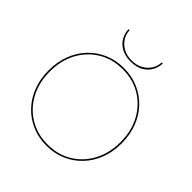

<svg xmlns="http://www.w3.org/2000/svg" viewBox="-239 -1076 1252 1252"><g transform="rotate(45 387.0 -450.0)"><path d="M229 -908H239Q239 -875 257 -845.5Q275 -816 308 -797Q341 -778 387 -778Q433 -778 466 -797Q499 -816 517 -845.5Q535 -875 535 -908H545Q545 -874 527.5 -841.5Q510 -809 475 -788.5Q440 -768 387 -768Q335 -768 299.5 -788.5Q264 -809 246.5 -841.5Q229 -874 229 -908ZM50 -350Q50 -428 75 -493.5Q100 -559 145.5 -607Q191 -655 252.5 -681.5Q314 -708 387 -708Q460 -708 521.5 -681.5Q583 -655 628.5 -607Q674 -559 699 -493.5Q724 -428 724 -350Q724 -272 699 -206.5Q674 -141 628.5 -93Q583 -45 521.5 -18.5Q460 8 387 8Q314 8 252.5 -18.5Q191 -45 145.5 -93Q100 -141 75 -206.5Q50 -272 50 -350ZM61 -350Q61 -250 102.5 -171.5Q144 -93 218 -48Q292 -3 387 -3Q483 -3 556.5 -48Q630 -93 671.5 -171.5Q713 -250 713 -350Q713 -451 671.5 -529Q630 -607 556.5 -652Q483 -697 387 -697Q292 -697 218 -652Q144 -607 102.5 -529Q61 -451 61 -350Z"/></g></svg>

Font: Jost* Hairline
Style: Regular
Weight: 100
Version: Version 3.7